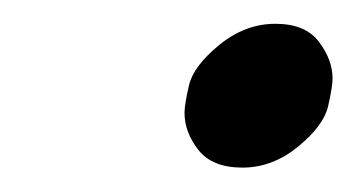

<svg xmlns="http://www.w3.org/2000/svg" viewBox="-20 -381 295 159"><path d="M180.7 -242.2Q155.8 -242.2 144.3 -256.8Q132.8 -271.5 132.8 -287.6Q132.8 -294.4 136.5 -310.3Q140.1 -326.2 161.6 -343.8Q183.1 -361.3 208 -361.3Q232.9 -361.3 244.1 -346.4Q255.4 -331.5 255.4 -315.9Q255.4 -309.1 251.7 -293Q248 -276.9 226.8 -259.5Q205.6 -242.2 180.7 -242.2Z"/></svg>

Font: Caudex
Style: Italic
Weight: 400
Italic angle: -13°
Version: Version 1.04